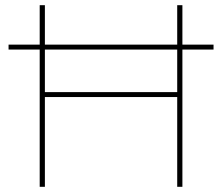

<svg xmlns="http://www.w3.org/2000/svg" viewBox="-20 -720 856 740"><path d="M663 -700H683V0H663ZM133 -700H153V0H133ZM148 -365H668V-346H148ZM13 -548H803V-529H13Z"/></svg>

Font: iiserrat Thin
Style: Regular
Weight: 100
Designer: Akira Ohta
Foundry: Akira Ohta
Version: Version 1.200;Glyphs 3.3.1 (3343)